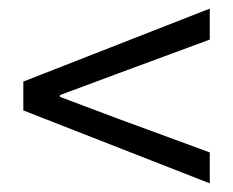

<svg xmlns="http://www.w3.org/2000/svg" viewBox="-20 -553 537 442"><path d="M33.7 -365.2 462.9 -533.2V-461.9L251.5 -383.8L117.7 -334V-330.1L251.5 -279.8L462.9 -202.1V-130.9L33.7 -298.8Z"/></svg>

Font: Pyidaungsu
Style: Regular
Weight: 400
Designer: Sun Tun
Foundry: MCF
Version: Version 2.053; ttfautohint (v1.8.2)